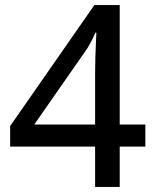

<svg xmlns="http://www.w3.org/2000/svg" viewBox="-20 -737 612 757"><path d="M553 -159H452V0H355V-159H20V-240L352 -717H452V-246H553ZM355 -451Q355 -483 356 -511.5Q357 -540 358 -564.5Q359 -589 360 -608H356Q348 -589 336.5 -567.5Q325 -546 313 -530L115 -246H355Z"/></svg>

Font: Noto Sans New Tai Lue Medium
Style: Regular
Weight: 500
Version: Version 2.003